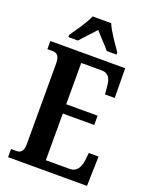

<svg xmlns="http://www.w3.org/2000/svg" viewBox="-169 -1020 873 1109"><g transform="rotate(20 268.0 -465.5)"><path d="M112 -784V-771H171C193 -799 234 -837 260 -869C284 -839 330 -795 348 -771H408V-784C382 -822 335 -886 317 -931H203C185 -886 137 -822 112 -784ZM22 0H507L512 -182H452L447 -136C441 -92 423 -58 381 -58H233V-345H426V-402H233V-656H359C402 -656 417 -626 420 -578L424 -532H484L482 -714H22V-664H53C77 -664 98 -656 98 -601V-108C98 -65 82 -50 54 -50H22Z"/></g></svg>

Font: Noto Serif Georgian ExtraCondensed Bold
Style: Regular
Weight: 700
Width: 2
Designer: Monotype Design Team, Akaki Razmadze
Foundry: Google LLC
Version: Version 2.003